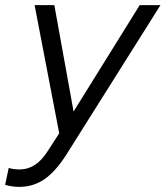

<svg xmlns="http://www.w3.org/2000/svg" viewBox="-77 -521 646 749"><path d="M110 67 154 -1 58 -501H135L210 -86L468 -501H549L182 82Q140 148 96.5 178Q53 208 -2 208Q-16 208 -30 206Q-44 204 -57 200L-43 134Q-35 137 -23.5 138.5Q-12 140 0 140Q32 140 59.5 122Q87 104 110 67Z"/></svg>

Font: Red Hat Display
Style: Italic
Weight: 400
Italic angle: -12°
Designer: Pentagram / MCKL
Foundry: Pentagram / MCKL
Version: Version 1.003; Red Hat Display Italic